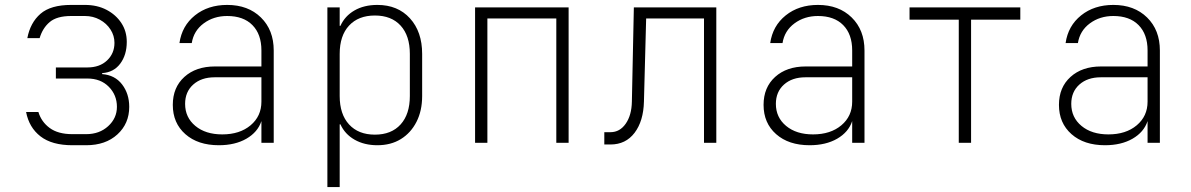

<svg xmlns="http://www.w3.org/2000/svg" viewBox="-20 -580 4840 780"><path d="M274 10Q191 10 144.5 -26Q98 -62 86 -125H136Q148 -85 182 -60Q216 -35 274 -35H330Q384 -35 419.5 -67.5Q455 -100 455 -146Q455 -194 422 -227.5Q389 -261 335 -261H207V-306H335Q385 -306 415 -334.5Q445 -363 445 -406Q445 -435 429 -460Q413 -485 385.5 -500Q358 -515 325 -515H269Q211 -515 182 -490.5Q153 -466 141 -425H91Q103 -488 144.5 -524Q186 -560 269 -560H325Q375 -560 413 -540Q451 -520 473 -486.5Q495 -453 495 -410Q495 -357 468.5 -321.5Q442 -286 395 -283V-279Q447 -275 476 -237Q505 -199 505 -146Q505 -78 457 -34Q409 10 330 10Z M869 10Q784 10 733 -35Q682 -80 682 -154Q682 -225 729 -267.5Q776 -310 853 -310H1042V-375Q1042 -441 1005.5 -478Q969 -515 903 -515Q848 -515 807.5 -485Q767 -455 759 -405H709Q719 -475 772 -517.5Q825 -560 903 -560Q988 -560 1040 -509Q1092 -458 1092 -375V0H1042V-88Q1027 -43 981 -16.5Q935 10 869 10ZM883 -34Q954 -34 998 -71Q1042 -108 1042 -167V-266H852Q798 -266 765 -236.5Q732 -207 732 -158Q732 -103 773.5 -68.5Q815 -34 883 -34Z M1310 180V-550H1360V-475H1363Q1381 -515 1420 -537.5Q1459 -560 1513 -560Q1596 -560 1645.5 -505.5Q1695 -451 1695 -361V-190Q1695 -130 1672 -85Q1649 -40 1608.5 -15Q1568 10 1513 10Q1460 10 1420.5 -12.5Q1381 -35 1363 -75H1360V180ZM1503 -33Q1570 -33 1607.5 -74.5Q1645 -116 1645 -190V-361Q1645 -435 1607.5 -476Q1570 -517 1503 -517Q1436 -517 1398 -476Q1360 -435 1360 -361V-190Q1360 -116 1398 -74.5Q1436 -33 1503 -33Z M1910 0V-550H2290V0H2240V-505H1960V0Z M2435 7V-43H2460Q2498 -43 2522 -77.5Q2546 -112 2547 -167L2555 -550H2890V0H2840V-505H2605L2596 -167Q2594 -88 2558 -40.5Q2522 7 2460 7Z M3269 10Q3184 10 3133 -35Q3082 -80 3082 -154Q3082 -225 3129 -267.5Q3176 -310 3253 -310H3442V-375Q3442 -441 3405.5 -478Q3369 -515 3303 -515Q3248 -515 3207.5 -485Q3167 -455 3159 -405H3109Q3119 -475 3172 -517.5Q3225 -560 3303 -560Q3388 -560 3440 -509Q3492 -458 3492 -375V0H3442V-88Q3427 -43 3381 -16.5Q3335 10 3269 10ZM3283 -34Q3354 -34 3398 -71Q3442 -108 3442 -167V-266H3252Q3198 -266 3165 -236.5Q3132 -207 3132 -158Q3132 -103 3173.5 -68.5Q3215 -34 3283 -34Z M3875 0V-500H3675V-550H4125V-500H3925V0Z M4469 10Q4384 10 4333 -35Q4282 -80 4282 -154Q4282 -225 4329 -267.5Q4376 -310 4453 -310H4642V-375Q4642 -441 4605.5 -478Q4569 -515 4503 -515Q4448 -515 4407.5 -485Q4367 -455 4359 -405H4309Q4319 -475 4372 -517.5Q4425 -560 4503 -560Q4588 -560 4640 -509Q4692 -458 4692 -375V0H4642V-88Q4627 -43 4581 -16.5Q4535 10 4469 10ZM4483 -34Q4554 -34 4598 -71Q4642 -108 4642 -167V-266H4452Q4398 -266 4365 -236.5Q4332 -207 4332 -158Q4332 -103 4373.5 -68.5Q4415 -34 4483 -34Z"/></svg>

Font: NKDuy Mono Thin
Style: Regular
Weight: 100
Monospace: yes
Designer: NKDuy
Foundry: NKDuy
Version: Version 2.251; ttfautohint (v1.8.4.7-5d5b)